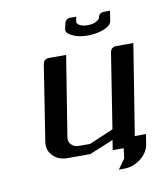

<svg xmlns="http://www.w3.org/2000/svg" viewBox="-62 -474 499 588"><g transform="rotate(-10 187.0 -180.0)"><path d="M53.2 -52.2Q53.2 -55.2 54.2 -62L90.8 -295.9Q93.8 -312 109.9 -312H163.1L123 -62Q121.1 -48.8 129.9 -40Q139.2 -30.8 152.8 -30.8H188L263.2 -63L299.8 -295.9Q302.7 -312 319.8 -312H372.1L327.1 -30.8H361.8L356.9 0Q353 24.9 329.6 43.5Q305.7 62 277.8 62H261.2L283.2 30.8L287.1 0H252.9L257.8 -30.8L183.1 0H112.8Q83.5 0 66.9 -18.1Q53.2 -32.2 53.2 -52.2ZM173.8 -390.1 177.2 -405.8Q180.2 -421.9 195.8 -421.9H213.9L210.9 -407.2Q210.4 -399.9 220.2 -395Q230 -390.1 244.1 -390.1Q258.8 -390.1 269 -395Q280.3 -400.4 282.2 -407.2Q284.2 -421.9 300.8 -421.9H318.8L314 -390.1Q311.5 -377 290 -368.2Q266.6 -358.9 238.8 -358.9Q210.4 -358.9 190.9 -368.7Q171.4 -378.4 173.8 -390.1Z"/></g></svg>

Font: Hhenum
Style: Italic
Weight: 400
Designer: T. Christopher White
Version: Version 1.0